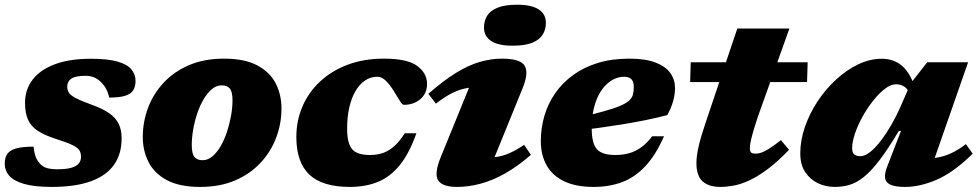

<svg xmlns="http://www.w3.org/2000/svg" viewBox="-22 -758 4044 794"><path d="M116.5 -151.5Q119 -129 124.5 -112.8Q130 -96.5 142 -82.5Q154.5 -68 172 -63Q189.5 -58 215 -58Q251 -58 272.2 -64Q293.5 -70 303.2 -81.5Q313 -93 313 -109.5Q313 -126 305.8 -137Q298.5 -148 276 -158.8Q253.5 -169.5 208 -184Q163 -198.5 135 -216.5Q107 -234.5 94.2 -262.2Q81.5 -290 81.5 -333Q81.5 -387.5 112.8 -428.5Q144 -469.5 204.8 -492.2Q265.5 -515 354 -515Q423.5 -515 463.8 -503.5Q504 -492 521.2 -471.2Q538.5 -450.5 538.5 -424Q538.5 -400.5 529 -385Q519.5 -369.5 495.8 -362Q472 -354.5 429.5 -354.5Q425 -375.5 416.5 -391Q408 -406.5 395 -419Q382 -432 366.5 -438.2Q351 -444.5 332.5 -444.5Q289.5 -444.5 272.8 -432.8Q256 -421 256 -399.5Q256 -385.5 262.8 -374.8Q269.5 -364 291.2 -352.5Q313 -341 357 -325Q402 -309 429 -290.2Q456 -271.5 468.5 -246.5Q481 -221.5 481 -186Q481 -120.5 449 -75.8Q417 -31 352.8 -8Q288.5 15 191.5 15Q120 15 77.2 2.5Q34.5 -10 16 -31.5Q-2.5 -53 -2.5 -80.5Q-2.5 -105 7.8 -120.8Q18 -136.5 44 -144Q70 -151.5 116.5 -151.5Z M904.5 -515.5Q989 -515.5 1041.2 -488Q1093.5 -460.5 1117.8 -413.8Q1142 -367 1142 -309Q1142 -246.5 1120 -188.5Q1098 -130.5 1055.5 -84.8Q1013 -39 950.5 -12Q888 15 806 15Q721.5 15 669.2 -12.5Q617 -40 592.8 -87Q568.5 -134 568.5 -191.5Q568.5 -254 590.2 -312Q612 -370 654.8 -416Q697.5 -462 760.2 -488.8Q823 -515.5 904.5 -515.5ZM816 -95.5Q837.5 -95.5 856.5 -111.5Q875.5 -127.5 890.8 -154Q906 -180.5 916.8 -213.2Q927.5 -246 933.5 -279.5Q939.5 -313 939.5 -342Q939.5 -378 928.8 -391.5Q918 -405 894.5 -405Q872.5 -405 853.8 -389Q835 -373 819.5 -346.5Q804 -320 793.2 -287.5Q782.5 -255 776.8 -221.5Q771 -188 771 -158.5Q771 -122.5 782 -109Q793 -95.5 816 -95.5Z M1538 -440.5Q1510 -440.5 1487 -424.8Q1464 -409 1447.5 -380.2Q1431 -351.5 1422.2 -312.5Q1413.5 -273.5 1413.5 -226.5Q1413.5 -165.5 1434 -141.2Q1454.5 -117 1508 -117Q1539 -117 1564 -126.2Q1589 -135.5 1610.5 -155.5Q1632 -175.5 1652 -207H1700Q1671 -124.5 1631.8 -75.8Q1592.5 -27 1541.2 -6Q1490 15 1425 15Q1311 15 1257.2 -36Q1203.5 -87 1203.5 -191.5Q1203.5 -259.5 1229 -318.2Q1254.5 -377 1302 -421.2Q1349.5 -465.5 1416.2 -490.5Q1483 -515.5 1565.5 -515.5Q1663 -515.5 1703.5 -485.2Q1744 -455 1744 -411Q1744 -371.5 1716.2 -348Q1688.5 -324.5 1648.5 -324.5Q1641 -324.5 1630.5 -342.5Q1620 -360.5 1605 -384Q1590 -408 1573.5 -424.2Q1557 -440.5 1538 -440.5Z M1801 -109 1942 -455 1986 -397.5Q1944 -399.5 1912 -394.2Q1880 -389 1849.2 -373.8Q1818.5 -358.5 1780.5 -329.5L1749.5 -370Q1812 -425 1864.2 -457Q1916.5 -489 1963 -502.2Q2009.5 -515.5 2053.5 -515.5Q2131.5 -515.5 2148.2 -485.2Q2165 -455 2138.5 -391.5L1997 -43.5L1944.5 -106.5Q1988.5 -103.5 2021.5 -107.5Q2054.5 -111.5 2083.8 -124.2Q2113 -137 2145.5 -159L2173.5 -117.5Q2118 -69.5 2065.8 -40.2Q2013.5 -11 1964.2 2Q1915 15 1868 15Q1807.5 15 1790 -12.2Q1772.5 -39.5 1801 -109ZM1979.5 -644Q1979.5 -671.5 1992.5 -692.8Q2005.5 -714 2035.8 -726.2Q2066 -738.5 2116.5 -738.5Q2176 -738.5 2205.8 -719Q2235.5 -699.5 2235.5 -663.5Q2235.5 -636 2222.2 -614.8Q2209 -593.5 2179 -581.2Q2149 -569 2098 -569Q2038.5 -569 2009 -588.5Q1979.5 -608 1979.5 -644Z M2558 -440.5Q2538.5 -440.5 2519.5 -432Q2500.5 -423.5 2483.5 -406.5Q2466.5 -389.5 2453.2 -364Q2440 -338.5 2432.5 -304.2Q2425 -270 2425 -226.5Q2425 -165.5 2446.2 -141.2Q2467.5 -117 2523 -117Q2554 -117 2580.2 -124.5Q2606.5 -132 2630 -149Q2653.5 -166 2675 -194.5H2724Q2689.5 -116 2646 -70Q2602.5 -24 2549.8 -4.5Q2497 15 2433 15Q2360 15 2311.5 -8Q2263 -31 2238.8 -73.8Q2214.5 -116.5 2214.5 -175Q2214.5 -229 2229.5 -279.5Q2244.5 -330 2274.2 -372.8Q2304 -415.5 2348.2 -447.8Q2392.5 -480 2450.5 -497.8Q2508.5 -515.5 2580 -515.5Q2648 -515.5 2689.5 -499.2Q2731 -483 2750.2 -455.8Q2769.5 -428.5 2769.5 -394.5Q2769.5 -368.5 2762 -340.8Q2754.5 -313 2737.5 -282Q2693.5 -270.5 2646.5 -261Q2599.5 -251.5 2551.8 -243.8Q2504 -236 2456.8 -229.5Q2409.5 -223 2364.5 -218.5L2367.5 -270Q2432.5 -286 2475 -297.8Q2517.5 -309.5 2542.5 -320.2Q2567.5 -331 2579.8 -342.2Q2592 -353.5 2595.5 -367.2Q2599 -381 2599 -399Q2599 -412.5 2594.8 -421.8Q2590.5 -431 2581.5 -435.8Q2572.5 -440.5 2558 -440.5Z M2832 -418.5 2834.5 -500.5H3318L3315.5 -418.5ZM3113 -278Q3098 -233 3090.8 -206.8Q3083.5 -180.5 3081.2 -166.8Q3079 -153 3079 -145Q3079 -130.5 3085.2 -126.5Q3091.5 -122.5 3103 -122.5Q3113 -122.5 3125.5 -126.5Q3138 -130.5 3157.5 -142.5Q3177 -154.5 3207.5 -178.5L3241 -138.5Q3192.5 -88 3151.2 -57.5Q3110 -27 3075.2 -11.2Q3040.5 4.5 3011.2 9.8Q2982 15 2957.5 15Q2909 15 2883.5 -8Q2858 -31 2858 -84Q2858 -112.5 2867.2 -153Q2876.5 -193.5 2896 -250.5L3027 -640H3242.5Z M3648 -72 3704 -216.5H3695Q3650.5 -142 3615.5 -96Q3580.5 -50 3550.2 -26Q3520 -2 3491 6.5Q3462 15 3429.5 15Q3393.5 15 3361.2 0Q3329 -15 3308.2 -45.8Q3287.5 -76.5 3287.5 -124Q3287.5 -178 3306.8 -233.5Q3326 -289 3359.2 -339.2Q3392.5 -389.5 3435.8 -429.2Q3479 -469 3527.2 -492Q3575.5 -515 3624 -515Q3677 -515 3711.2 -483.2Q3745.5 -451.5 3766 -383.5L3747.5 -354.5Q3736 -386 3720.5 -397.8Q3705 -409.5 3683.5 -409.5Q3662 -409.5 3637.5 -390.8Q3613 -372 3589 -341.8Q3565 -311.5 3545.2 -276Q3525.5 -240.5 3513.8 -206Q3502 -171.5 3502 -145Q3502 -127.5 3510.2 -119.8Q3518.5 -112 3536.5 -112Q3555 -112 3577.2 -130Q3599.5 -148 3622 -177.8Q3644.5 -207.5 3664.8 -243Q3685 -278.5 3700.5 -313.5L3744 -413L3812.5 -500.5H3981.5L3820 -37.5L3780 -101.5Q3819.5 -101 3850.2 -105.8Q3881 -110.5 3910.2 -123.8Q3939.5 -137 3972.5 -162L4000.5 -122.5Q3923 -46 3853.2 -15.5Q3783.5 15 3721 15Q3664 15 3646.2 -4Q3628.5 -23 3648 -72Z"/></svg>

Font: Newsreader 9pt ExtraBold
Style: Italic
Weight: 800
Italic angle: -17°
Designer: Hugues Gentile
Foundry: Production Type
Version: Version 1.003